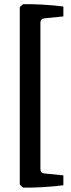

<svg xmlns="http://www.w3.org/2000/svg" viewBox="-20 -708 339 912"><path d="M281 172Q235 178 182.5 181Q130 184 89 183L74 169V-674L89 -688Q130 -689 182.5 -686Q235 -683 281 -677V-630L191 -621Q172 -619 172 -600V94Q172 114 191 116L281 125Z"/></svg>

Font: Rasa SemiBold
Style: Regular
Weight: 600
Designer: Anna Giedrys (Yrsa+Rasa design), David Brezina (Yrsa art-direction, Rasa art-direction, design)
Foundry: Rosetta Type Foundry
Version: Version 2.004